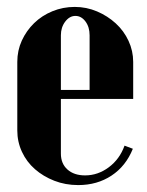

<svg xmlns="http://www.w3.org/2000/svg" viewBox="-20 -525 425 555"><path d="M30 -346Q30 -379 43 -407.5Q56 -436 78.5 -458Q101 -480 131.5 -492.5Q162 -505 196 -505Q230 -505 260.5 -492Q291 -479 314.5 -457.5Q338 -436 351.5 -407Q365 -378 365 -346V-239H156V-81Q156 -52 175 -35Q194 -18 226 -18Q263 -18 294.5 -41.5Q326 -65 340 -104L364 -95Q344 -45 302.5 -17.5Q261 10 206 10Q169 10 137 -2.5Q105 -15 81 -36Q57 -57 43.5 -86Q30 -115 30 -148ZM239 -265V-423Q239 -447 227 -463Q215 -479 198 -479Q181 -479 168.5 -462.5Q156 -446 156 -423V-265Z"/></svg>

Font: Moniqa Black Heading
Style: Regular
Weight: 900
Designer: Rajesh Rajput
Foundry: Rajesh Rajput
Version: Version 1.000